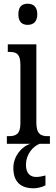

<svg xmlns="http://www.w3.org/2000/svg" viewBox="-20 -775 300 1035"><path d="M129 -641C158 -641 181 -656 181 -698C181 -740 158 -755 129 -755C100 -755 79 -740 79 -698C79 -656 100 -641 129 -641ZM17 0H145C96 14 52 68 52 130C52 206 92 240 162 240C179 240 208 234 225 224V171C206 176 189 179 175 179C144 179 120 160 120 115C120 52 161 13 194 0H249V-41H239C200 -41 176 -52 176 -115V-536H22V-495H32C69 -495 90 -484 90 -425V-110C90 -51 65 -41 27 -41H17Z"/></svg>

Font: Noto Serif Ethiopic XCn
Style: Regular
Weight: 400
Width: 2
Designer: Monotype Design Team
Foundry: Monotype Imaging Inc.
Version: Version 2.102